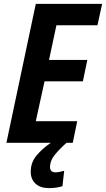

<svg xmlns="http://www.w3.org/2000/svg" viewBox="-20 -734 545 987"><path d="M241 0Q195 32 166.5 67Q138 102 138 149Q138 187 162.5 210Q187 233 232 233Q272 233 301 223L310 144Q282 152 265 152Q237 152 237 123Q238 91 261.5 62Q285 33 322 0H354L377 -111H164L209 -316H406L429 -426H232L270 -604H481L505 -714H164L13 0Z"/></svg>

Font: Noto Sans UI SemiCondensed
Style: Bold Italic
Weight: 700
Width: 4
Designer: Monotype Design Team
Foundry: Monotype Imaging Inc.
Version: 1.001